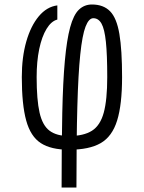

<svg xmlns="http://www.w3.org/2000/svg" viewBox="-20 -652 640 854"><path d="M254 182Q254 -11 257 -150Q260 -289 268.5 -382Q277 -475 292 -530.5Q307 -586 331 -609Q355 -632 389 -632Q440 -632 469.5 -602Q499 -572 511 -501Q523 -430 523 -309Q523 -187 501 -116Q479 -45 428 -15.5Q377 14 287 14Q207 14 161.5 -15.5Q116 -45 96.5 -116Q77 -187 77 -309Q77 -398 97 -467.5Q117 -537 152.5 -579.5Q188 -622 235 -628V-565Q208 -558 187 -523.5Q166 -489 154.5 -434Q143 -379 143 -309Q143 -208 156 -151Q169 -94 200.5 -70.5Q232 -47 287 -47Q352 -47 389 -70.5Q426 -94 441.5 -151Q457 -208 457 -309Q457 -409 451 -466Q445 -523 431.5 -547Q418 -571 395 -571Q375 -571 360.5 -533.5Q346 -496 337 -409.5Q328 -323 324 -178Q320 -33 320 182Z"/></svg>

Font: Victor Mono Light
Style: Regular
Weight: 300
Monospace: yes
Designer: Rune Bjørnerås
Version: Version 1.561;gftools[0.9.30]